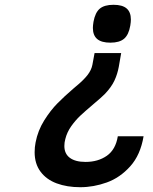

<svg xmlns="http://www.w3.org/2000/svg" viewBox="-20 -727 640 801"><path d="M418 -335.5Q405 -322 368 -291Q335.5 -263.5 315.2 -244.5Q295 -225.5 277.2 -200.5Q259.5 -175.5 252.5 -147Q248.5 -133 248.5 -118Q248.5 -85.5 271.5 -68.5Q294.5 -51.5 337 -51.5Q389 -51.5 425.8 -77.2Q462.5 -103 471.5 -158.5H579Q566 -80.5 523.2 -33Q480.5 14.5 425.5 34.2Q370.5 54 315 54Q259.5 54 216.5 38Q173.5 22 149 -11Q124.5 -44 124.5 -92Q124.5 -113.5 128.5 -133Q138 -182.5 164.5 -224.8Q191 -267 219.8 -296Q248.5 -325 284.5 -356L295 -365Q328 -392 344.8 -413.5Q361.5 -435 365.5 -457L374.5 -505.5H485.5L475.5 -448Q470 -418 457.5 -391Q445 -364 418 -335.5ZM526 -645.5Q526 -635 523.5 -620Q517 -582 497.8 -565.5Q478.5 -549 440.5 -549Q403.5 -549 385.5 -564.2Q367.5 -579.5 367.5 -610.5Q367.5 -620 370 -636Q377 -674.5 396.2 -690.8Q415.5 -707 453.5 -707Q490.5 -707 508.2 -691.8Q526 -676.5 526 -645.5Z"/></svg>

Font: JuliaMono SemiBoldItalic
Style: Regular
Weight: 600
Italic angle: -9°
Monospace: yes
Designer: cormullion
Foundry: corm
Version: Version 0.049; ttfautohint (v1.8.4)